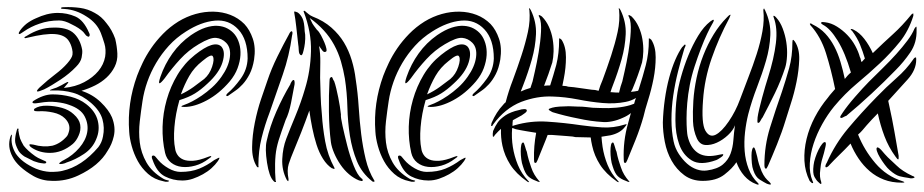

<svg xmlns="http://www.w3.org/2000/svg" viewBox="-20 -504 2574 535"><path d="M72 -222Q101 -241 126.5 -241Q152 -241 177 -234.5Q202 -228 220 -214Q246 -194 252.5 -167.5Q259 -141 248 -116Q238 -91 214 -75Q190 -59 165 -51Q162 -49 154.5 -47.5Q147 -46 145 -48Q144 -49 149.5 -53Q155 -57 158 -58Q183 -71 201 -92Q219 -113 223 -135.5Q227 -158 216 -179.5Q205 -201 172 -212Q159 -217 137.5 -219.5Q116 -222 90.5 -217.5Q65 -213 72 -222ZM54 -438Q66 -447 80 -453Q95 -460 110 -464Q126 -468 141 -468Q167 -468 190 -458Q213 -448 228 -413Q232 -406 228 -402Q225 -401 220 -405L212 -415Q201 -426 180 -436Q160 -447 145 -447Q115 -447 90 -438Q66 -430 46 -416Q44 -415 40 -412Q37 -410 35 -409Q33 -409 32 -411Q32 -413 36 -419Q43 -429 54 -438ZM209 -365Q210 -357 207.5 -344Q205 -331 192 -318Q174 -299 148.5 -282Q123 -265 103 -255Q71 -241 90 -260Q114 -282 134 -297Q154 -312 167.5 -327.5Q181 -343 182 -352Q183 -359 181 -367Q178 -381 171 -391Q160 -407 133 -409Q106 -411 57 -399Q50 -397 49 -398Q47 -399 49 -401Q52 -403 56 -405Q72 -415 90 -421Q109 -427 127 -427Q145 -428 161 -424Q177 -420 187 -410Q204 -393 209 -365ZM46 -98Q57 -84 78 -69Q85 -64 97 -59Q110 -54 109 -52Q109 -47 98 -49Q87 -50 74 -55L48 -68Q36 -76 31 -85Q22 -102 22 -112Q22 -124 26 -138L27 -142Q28 -146 30 -146Q31 -146 32 -144L31 -142Q33 -128 36 -118Q39 -110 46 -98ZM280 -84Q256 -42 198 -15Q164 1 126 0Q98 0 74 -13Q29 -39 15 -67Q0 -95 9 -123Q11 -128 12 -129L13 -128V-125Q9 -101 24 -76Q41 -51 80 -34Q100 -26 120 -25Q143 -25 154 -28Q208 -40 254 -94Q264 -107 267 -124Q272 -148 265.5 -171.5Q259 -195 234 -217Q210 -238 183.5 -245.5Q157 -253 126 -252H119Q119 -254 129 -257Q139 -260 142 -262Q151 -266 160 -271.5Q169 -277 170 -275Q172 -275 166 -268.5Q160 -262 158 -259Q190 -262 214.5 -275Q239 -288 254 -306Q269 -324 273 -346Q276 -366 271 -382.5Q266 -399 261 -412Q250 -440 221 -458Q192 -477 160 -479Q150 -479 150 -481Q150 -482 151 -483Q153 -484 159 -484Q181 -485 203 -482Q225 -479 244 -468Q263 -458 277 -439Q292 -421 301 -396Q306 -375 307 -355Q308 -335 299.5 -318Q291 -301 277 -288Q263 -275 245 -266Q227 -257 207 -251Q238 -241 260.5 -219.5Q283 -198 292 -177Q303 -149 297 -124Q292 -102 280 -84ZM167 -125Q170 -130 171 -134Q179 -156 161 -174Q149 -186 128 -190.5Q107 -195 88.5 -194Q70 -193 76 -201Q89 -210 111 -209.5Q133 -209 152.5 -203.5Q172 -198 185 -186Q201 -172 203.5 -156.5Q206 -141 199 -126Q193 -112 183 -103Q153 -78 119 -78Q91 -78 69 -92L64 -96Q61 -100 62 -101Q63 -103 73 -101Q101 -93 126 -98Q149 -104 167 -125Z M634 -408Q642 -398 646.5 -383Q651 -368 650 -350.5Q649 -333 642 -314Q635 -295 620 -277Q591 -243 556.5 -224.5Q522 -206 494 -206Q477 -206 494 -212Q503 -215 515.5 -221.5Q528 -228 542 -237.5Q556 -247 570.5 -260Q585 -273 597 -290Q617 -318 620.5 -344.5Q624 -371 610 -385Q598 -397 582 -398.5Q566 -400 534 -381Q505 -364 482 -339Q459 -314 439 -286Q428 -272 424.5 -272Q421 -272 427 -290Q439 -325 460.5 -355Q482 -385 512 -406Q534 -421 552.5 -427Q571 -433 586.5 -432Q602 -431 614 -424.5Q626 -418 634 -408ZM688 -338Q684 -314 675.5 -297.5Q667 -281 656.5 -269.5Q646 -258 635.5 -251Q625 -244 617 -238Q613 -235 611 -237Q609 -239 614 -244Q632 -259 650.5 -284.5Q669 -310 670 -341Q670 -394 644 -422Q618 -450 579 -446.5Q540 -443 498 -416Q471 -399 450.5 -376.5Q430 -354 415 -328.5Q400 -303 390.5 -276Q381 -249 377 -222Q373 -196 369.5 -166Q366 -136 369.5 -107Q373 -78 388 -51.5Q403 -25 435 -6Q440 -3 445.5 -2Q451 -1 451 0Q451 2 446 2.5Q441 3 435 1Q410 -4 392.5 -19.5Q375 -35 364 -55Q353 -75 347 -97Q341 -119 340 -137Q334 -216 362 -293Q368 -309 377.5 -329Q387 -349 401 -369.5Q415 -390 434 -409.5Q453 -429 477 -444Q500 -458 525 -465Q550 -472 575 -471.5Q600 -471 622 -462.5Q644 -454 661 -437Q676 -421 684.5 -396Q693 -371 688 -338ZM597 -374Q609 -360 600 -330.5Q591 -301 558 -271Q540 -254 523 -243.5Q506 -233 480 -225Q469 -187 466 -150Q463 -113 468 -90Q469 -81 474.5 -72.5Q480 -64 490.5 -59.5Q501 -55 518 -56Q535 -57 560 -67Q567 -70 568.5 -68.5Q570 -67 562 -62Q544 -48 524 -42.5Q504 -37 486.5 -39Q469 -41 456.5 -51Q444 -61 440 -78Q432 -113 433 -151Q434 -189 444.5 -226Q455 -263 474.5 -295.5Q494 -328 523 -351Q577 -394 597 -374ZM587 -55Q580 -45 569.5 -35.5Q559 -26 545.5 -18.5Q532 -11 517.5 -6Q503 -1 488 -1Q462 -1 439.5 -12.5Q417 -24 405 -59Q403 -63 403 -66.5Q403 -70 405 -70Q409 -72 413 -67.5Q417 -63 421 -58Q432 -45 449.5 -35Q467 -25 483 -25Q513 -25 535 -34Q557 -43 577 -58Q582 -61 588.5 -64Q595 -67 587 -55ZM573 -347Q569 -355 544 -334Q521 -316 507.5 -292.5Q494 -269 484 -241Q503 -250 519 -261.5Q535 -273 549 -284Q564 -297 571 -318Q578 -339 573 -347Z M723 -111Q732 -152 750 -193Q768 -234 789 -269Q789 -271 792.5 -276.5Q796 -282 799 -281Q801 -279 801 -273.5Q801 -268 800 -265Q797 -247 791 -217.5Q785 -188 776 -170Q774 -164 764.5 -137.5Q755 -111 751 -92Q747 -73 746.5 -47.5Q746 -22 748 -1Q748 -1 749 2V3Q745 4 742 0Q730 -12 724 -51Q718 -90 723 -111ZM695 -41Q682 -62 682.5 -94.5Q683 -127 690 -162Q697 -197 707.5 -228Q718 -259 725 -279Q736 -312 753 -346.5Q770 -381 785 -408Q789 -417 793 -417Q795 -416 795 -412.5Q795 -409 794 -406Q786 -348 768 -296.5Q750 -245 731 -190Q718 -156 709 -120Q700 -84 700 -43Q701 -38 700 -38Q697 -37 695 -41ZM902 -108Q897 -147 896.5 -194Q896 -241 898 -275Q898 -278 898.5 -283Q899 -288 903 -289Q905 -291 907 -285.5Q909 -280 911 -278Q914 -270 917 -257.5Q920 -245 922.5 -232.5Q925 -220 927 -207.5Q929 -195 930 -185Q929 -178 934.5 -153Q940 -128 947.5 -98.5Q955 -69 965.5 -42.5Q976 -16 987 -7Q990 -6 990.5 -3Q991 0 990 0Q988 1 985.5 0Q983 -1 981 -1Q966 -7 952.5 -18.5Q939 -30 928.5 -45.5Q918 -61 911 -77.5Q904 -94 902 -108ZM800 -468Q799 -472 801 -472Q802 -472 805 -471Q808 -470 810 -469Q818 -463 823 -452.5Q828 -442 829 -417Q831 -408 830.5 -395.5Q830 -383 828 -373Q826 -363 824 -356.5Q822 -350 819 -350Q813 -352 812.5 -363.5Q812 -375 811 -380Q808 -407 805.5 -429.5Q803 -452 800 -468ZM863 -421Q869 -416 874.5 -405.5Q880 -395 884 -385.5Q888 -376 889.5 -368.5Q891 -361 888 -360Q883 -357 878 -363.5Q873 -370 869 -376Q873 -354 872.5 -330.5Q872 -307 872 -287Q873 -259 873.5 -237Q874 -215 877 -184Q879 -150 886 -110.5Q893 -71 912 -36Q913 -34 911 -33Q910 -33 908.5 -34Q907 -35 905 -35Q891 -44 880 -61.5Q869 -79 862 -101Q855 -123 850 -148Q845 -173 842 -196Q831 -165 819 -134.5Q807 -104 798.5 -84Q790 -64 784.5 -47Q779 -30 784 -5Q784 0 783 1Q782 1 779 -3Q765 -30 766.5 -61Q768 -92 777.5 -117Q787 -142 803 -180.5Q819 -219 830 -257Q845 -306 846.5 -360.5Q848 -415 826 -472V-473Q827 -474 827 -474Q829 -474 830 -473Q831 -473 831 -472Q835 -469 839.5 -465Q844 -461 851 -458Q882 -446 903.5 -427Q925 -408 938.5 -385.5Q952 -363 960 -336.5Q968 -310 971 -284Q977 -245 979.5 -205.5Q982 -166 986.5 -130Q991 -94 999 -60.5Q1007 -27 1023 -1Q1024 1 1024 1Q1022 3 1020 2.5Q1018 2 1017 1Q988 -22 974.5 -55Q961 -88 955 -126Q949 -164 948 -205Q947 -246 941 -285Q937 -309 930 -333Q923 -357 911 -379Q899 -401 882 -419.5Q865 -438 843 -454Q848 -443 850.5 -438.5Q853 -434 863 -421Z M1320 -408Q1328 -398 1332.5 -383Q1337 -368 1336 -350.5Q1335 -333 1328 -314Q1321 -295 1306 -277Q1277 -243 1242.5 -224.5Q1208 -206 1180 -206Q1163 -206 1180 -212Q1189 -215 1201.5 -221.5Q1214 -228 1228 -237.5Q1242 -247 1256.5 -260Q1271 -273 1283 -290Q1303 -318 1306.5 -344.5Q1310 -371 1296 -385Q1284 -397 1268 -398.5Q1252 -400 1220 -381Q1191 -364 1168 -339Q1145 -314 1125 -286Q1114 -272 1110.5 -272Q1107 -272 1113 -290Q1125 -325 1146.5 -355Q1168 -385 1198 -406Q1220 -421 1238.5 -427Q1257 -433 1272.5 -432Q1288 -431 1300 -424.5Q1312 -418 1320 -408ZM1374 -338Q1370 -314 1361.5 -297.5Q1353 -281 1342.5 -269.5Q1332 -258 1321.5 -251Q1311 -244 1303 -238Q1299 -235 1297 -237Q1295 -239 1300 -244Q1318 -259 1336.5 -284.5Q1355 -310 1356 -341Q1356 -394 1330 -422Q1304 -450 1265 -446.5Q1226 -443 1184 -416Q1157 -399 1136.5 -376.5Q1116 -354 1101 -328.5Q1086 -303 1076.5 -276Q1067 -249 1063 -222Q1059 -196 1055.5 -166Q1052 -136 1055.5 -107Q1059 -78 1074 -51.5Q1089 -25 1121 -6Q1126 -3 1131.5 -2Q1137 -1 1137 0Q1137 2 1132 2.5Q1127 3 1121 1Q1096 -4 1078.5 -19.5Q1061 -35 1050 -55Q1039 -75 1033 -97Q1027 -119 1026 -137Q1020 -216 1048 -293Q1054 -309 1063.5 -329Q1073 -349 1087 -369.5Q1101 -390 1120 -409.5Q1139 -429 1163 -444Q1186 -458 1211 -465Q1236 -472 1261 -471.5Q1286 -471 1308 -462.5Q1330 -454 1347 -437Q1362 -421 1370.5 -396Q1379 -371 1374 -338ZM1283 -374Q1295 -360 1286 -330.5Q1277 -301 1244 -271Q1226 -254 1209 -243.5Q1192 -233 1166 -225Q1155 -187 1152 -150Q1149 -113 1154 -90Q1155 -81 1160.5 -72.5Q1166 -64 1176.5 -59.5Q1187 -55 1204 -56Q1221 -57 1246 -67Q1253 -70 1254.5 -68.5Q1256 -67 1248 -62Q1230 -48 1210 -42.5Q1190 -37 1172.5 -39Q1155 -41 1142.5 -51Q1130 -61 1126 -78Q1118 -113 1119 -151Q1120 -189 1130.5 -226Q1141 -263 1160.5 -295.5Q1180 -328 1209 -351Q1263 -394 1283 -374ZM1273 -55Q1266 -45 1255.5 -35.5Q1245 -26 1231.5 -18.5Q1218 -11 1203.5 -6Q1189 -1 1174 -1Q1148 -1 1125.5 -12.5Q1103 -24 1091 -59Q1089 -63 1089 -66.5Q1089 -70 1091 -70Q1095 -72 1099 -67.5Q1103 -63 1107 -58Q1118 -45 1135.5 -35Q1153 -25 1169 -25Q1199 -25 1221 -34Q1243 -43 1263 -58Q1268 -61 1274.5 -64Q1281 -67 1273 -55ZM1259 -347Q1255 -355 1230 -334Q1207 -316 1193.5 -292.5Q1180 -269 1170 -241Q1189 -250 1205 -261.5Q1221 -273 1235 -284Q1250 -297 1257 -318Q1264 -339 1259 -347Z M1460 -38Q1457 -46 1453.5 -58Q1450 -70 1448 -81Q1446 -85 1443 -96Q1440 -107 1438 -107Q1434 -107 1432.5 -100Q1431 -93 1431 -82.5Q1431 -72 1432.5 -60.5Q1434 -49 1437 -41Q1443 -21 1451.5 -13Q1460 -5 1474 0Q1480 3 1483 3Q1484 3 1483.5 1.5Q1483 0 1482 0Q1475 -8 1469.5 -17Q1464 -26 1460 -38ZM1710 -38Q1707 -46 1703.5 -58Q1700 -70 1698 -81Q1696 -85 1693 -96Q1690 -107 1688 -107Q1684 -107 1682.5 -100Q1681 -93 1681 -82.5Q1681 -72 1682.5 -60.5Q1684 -49 1687 -41Q1693 -21 1701.5 -13Q1710 -5 1724 0Q1730 3 1733 3Q1734 3 1733.5 1.5Q1733 0 1732 0Q1725 -8 1719.5 -17Q1714 -26 1710 -38ZM1630 -98Q1636 -70 1652 -45Q1668 -20 1698 1Q1700 3 1703 3.5Q1706 4 1702 0Q1683 -20 1673 -44.5Q1663 -69 1659 -95Q1657 -109 1656 -123Q1669 -125 1681 -127Q1708 -133 1721 -150Q1726 -156 1726 -157Q1726 -159 1721 -157Q1689 -147 1658 -149Q1628 -151 1599 -155Q1552 -162 1505 -165Q1459 -168 1414 -155L1408 -153Q1408 -162 1409 -169L1429 -180Q1432 -181 1440 -187Q1448 -192 1448 -196Q1448 -200 1441 -200Q1434 -200 1425 -197Q1415 -195 1405 -191Q1395 -187 1389 -183Q1373 -172 1367 -163Q1360 -153 1354 -139L1353 -131Q1353 -123 1354 -123Q1357 -123 1357 -125L1360 -129Q1369 -139 1376 -145Q1375 -121 1380 -98Q1386 -70 1402 -45Q1418 -20 1448 1Q1450 3 1453 3.5Q1456 4 1452 0Q1433 -20 1423 -44.5Q1413 -69 1409 -94.5Q1405 -120 1407 -146V-147H1409Q1414 -145 1417 -144L1432 -141Q1439 -140 1449 -138L1474 -134Q1467 -97 1468 -60Q1468 -57 1468.5 -53.5Q1469 -50 1472 -50Q1474 -50 1475 -52Q1476 -54 1478 -58Q1488 -82 1501 -115Q1504 -122 1506 -128H1518L1558 -125L1570 -124Q1575 -124 1583 -122L1625 -121H1626Q1627 -111 1630 -98ZM1730 -160Q1716 -111 1718 -60Q1718 -57 1718.5 -53.5Q1719 -50 1722 -50Q1724 -50 1725 -52Q1726 -54 1728 -58Q1738 -82 1751 -114.5Q1764 -147 1773 -179Q1777 -197 1786 -225.5Q1795 -254 1801 -284.5Q1807 -315 1807 -344.5Q1807 -374 1795 -393Q1791 -397 1789 -397Q1787 -397 1788 -393Q1788 -355 1779.5 -322.5Q1771 -290 1761 -259Q1760 -255 1758 -251Q1749 -249 1738 -248Q1740 -251 1742 -255Q1758 -293 1769 -330Q1772 -343 1772.5 -360Q1773 -377 1770 -395Q1767 -413 1759.5 -429.5Q1752 -446 1740 -458Q1734 -462 1733 -462Q1729 -462 1733 -456Q1739 -443 1737.5 -415.5Q1736 -388 1731 -358.5Q1726 -329 1720.5 -305.5Q1715 -282 1714 -277Q1709 -264 1705 -246Q1695 -246 1685 -247H1681Q1684 -257 1688 -267Q1702 -303 1712 -338.5Q1722 -374 1723.5 -408.5Q1725 -443 1709 -476Q1706 -481 1705 -481Q1704 -481 1704 -479.5Q1704 -478 1705 -477Q1708 -447 1701 -415Q1694 -383 1683 -349.5Q1672 -316 1659 -281Q1652 -265 1648 -251Q1638 -254 1629 -254L1579 -261L1568 -262Q1563 -262 1558 -264L1547 -265Q1549 -274 1551 -285Q1557 -315 1557 -344.5Q1557 -374 1545 -393Q1541 -397 1539 -397Q1537 -397 1538 -393Q1538 -355 1530 -323Q1522 -294 1513 -266Q1505 -266 1496 -265Q1509 -298 1519 -330Q1522 -343 1522.5 -360Q1523 -377 1520 -395Q1517 -413 1509.5 -429.5Q1502 -446 1490 -458Q1484 -462 1483 -462Q1479 -462 1483 -456Q1489 -443 1487.5 -415.5Q1486 -388 1481 -358.5Q1476 -329 1470.5 -305.5Q1465 -282 1464 -277Q1461 -269 1458 -259Q1444 -255 1431 -249Q1434 -257 1438 -267Q1452 -303 1462 -338.5Q1472 -374 1473.5 -408.5Q1475 -443 1459 -476Q1456 -481 1455 -481Q1454 -481 1454 -479.5Q1454 -478 1455 -477Q1458 -447 1451 -415Q1444 -383 1433 -349.5Q1422 -316 1409 -281Q1397 -250 1389 -219Q1385 -216 1382 -212Q1363 -192 1350 -162Q1349 -160 1349 -157Q1348 -153 1349 -153Q1352 -152 1354 -157Q1387 -202 1432 -220Q1477 -237 1520 -235Q1554 -234 1590 -227Q1625 -220 1659 -217Q1693 -214 1723 -220Q1739 -223 1752 -231Q1749 -223 1747 -215Q1742 -213 1736 -211Q1719 -206 1698 -204Q1676 -202 1654 -203Q1631 -203 1611 -206Q1603 -207 1590 -207L1565 -208L1539 -207Q1526 -206 1519 -204L1513 -202Q1509 -201 1509 -199Q1509 -197 1515 -194Q1520 -191 1521 -191Q1554 -181 1590 -174Q1626 -166 1660 -164Q1671 -163 1686 -166Q1701 -169 1716 -176Q1728 -181 1738 -189Q1734 -174 1730 -160Z M2168 -316Q2156 -279 2139.5 -245Q2123 -211 2105 -177Q2103 -175 2099 -167.5Q2095 -160 2092 -162Q2090 -162 2090.5 -168Q2091 -174 2091 -177Q2092 -185 2095.5 -200Q2099 -215 2103.5 -231.5Q2108 -248 2112.5 -263.5Q2117 -279 2120 -288Q2137 -342 2142 -384Q2147 -426 2136 -455Q2134 -460 2136 -460Q2138 -460 2140 -458Q2142 -456 2143 -455Q2154 -443 2161 -424.5Q2168 -406 2171 -386.5Q2174 -367 2173 -348Q2172 -329 2168 -316ZM2195 -388Q2208 -368 2207 -338Q2206 -308 2199.5 -276Q2193 -244 2183.5 -215Q2174 -186 2169 -169Q2159 -136 2145 -101.5Q2131 -67 2120 -42Q2116 -33 2114 -34Q2111 -35 2110.5 -38.5Q2110 -42 2110 -44Q2110 -98 2125.5 -148Q2141 -198 2159 -249Q2170 -282 2179 -314.5Q2188 -347 2188 -386Q2188 -393 2190 -393Q2191 -393 2192 -391.5Q2193 -390 2195 -388ZM1995 -74Q1997 -71 1988 -65Q1979 -59 1976 -58Q1932 -42 1907.5 -57Q1883 -72 1872.5 -102Q1862 -132 1862 -168.5Q1862 -205 1866 -234Q1869 -259 1877.5 -289.5Q1886 -320 1898 -349.5Q1910 -379 1925.5 -404.5Q1941 -430 1959 -444Q1961 -445 1963.5 -447Q1966 -449 1968 -449Q1971 -448 1965 -438Q1959 -428 1950.5 -410Q1942 -392 1933 -368.5Q1924 -345 1915.5 -319Q1907 -293 1902 -267Q1897 -241 1895 -217Q1893 -193 1893 -174Q1893 -155 1894 -142Q1895 -129 1896 -125Q1903 -94 1922.5 -79.5Q1942 -65 1975 -71Q1976 -71 1985 -73Q1994 -75 1995 -74ZM2124 3Q2128 7 2128 9Q2128 11 2123.5 10Q2119 9 2117 8Q2109 4 2097 -3.5Q2085 -11 2079 -30Q2076 -38 2075 -49.5Q2074 -61 2074 -71Q2074 -81 2076 -87.5Q2078 -94 2081 -93Q2083 -92 2085.5 -84Q2088 -76 2090 -67Q2092 -56 2095 -46.5Q2098 -37 2102 -27Q2107 -16 2112 -9.5Q2117 -3 2124 3ZM2032 -52Q2021 -35 1998.5 -17.5Q1976 0 1938 0Q1908 0 1886.5 -16Q1865 -32 1851.5 -56Q1838 -80 1832.5 -108.5Q1827 -137 1827 -163Q1828 -195 1832.5 -227Q1837 -259 1844.5 -287Q1852 -315 1861.5 -337Q1871 -359 1881 -373Q1883 -374 1885.5 -377.5Q1888 -381 1890 -379Q1891 -378 1889.5 -374.5Q1888 -371 1887 -369Q1878 -339 1869.5 -305.5Q1861 -272 1856 -238Q1851 -204 1851 -171Q1851 -138 1857 -110Q1861 -91 1871.5 -75Q1882 -59 1894.5 -48Q1907 -37 1921.5 -32Q1936 -27 1950 -29Q1979 -33 1994 -45.5Q2009 -58 2015.5 -75.5Q2022 -93 2023.5 -113.5Q2025 -134 2028 -155Q2023 -141 2008.5 -127.5Q1994 -114 1977.5 -106.5Q1961 -99 1945.5 -100Q1930 -101 1922 -118Q1912 -140 1911 -166Q1910 -192 1912 -223Q1914 -254 1921 -287Q1928 -320 1940 -350.5Q1952 -381 1968.5 -408Q1985 -435 2006 -456L2010 -460Q2013 -463 2016 -463Q2016 -463 2012 -453Q1983 -399 1963 -341.5Q1943 -284 1939 -225Q1934 -160 1945.5 -140Q1957 -120 1974 -128.5Q1991 -137 2010.5 -165.5Q2030 -194 2042 -227Q2053 -257 2065.5 -289Q2078 -321 2088.5 -353.5Q2099 -386 2104.5 -417Q2110 -448 2107 -475Q2107 -480 2109 -480Q2110 -480 2110 -479Q2110 -477 2111 -477Q2112 -476 2112 -475Q2128 -441 2126.5 -406Q2125 -371 2114.5 -335Q2104 -299 2089.5 -261.5Q2075 -224 2065 -186Q2059 -162 2056 -135.5Q2053 -109 2055 -83Q2057 -57 2066 -33.5Q2075 -10 2092 6Q2094 8 2094 9Q2094 11 2091.5 10.5Q2089 10 2087 9Q2068 2 2054 -14Q2040 -30 2032 -52Z M2534 -421Q2535 -385 2516.5 -358Q2498 -331 2476 -309Q2445 -277 2409 -243.5Q2373 -210 2338 -181Q2336 -181 2330 -177.5Q2324 -174 2322 -176Q2320 -178 2323.5 -183Q2327 -188 2328 -190Q2334 -199 2343 -210.5Q2352 -222 2362.5 -234Q2373 -246 2383 -257Q2393 -268 2401 -276Q2420 -295 2440 -314.5Q2460 -334 2477.5 -353.5Q2495 -373 2508.5 -391Q2522 -409 2528 -424Q2532 -430 2533 -430Q2534 -429 2534 -426Q2534 -423 2534 -421ZM2525 -460Q2512 -418 2487 -387Q2462 -356 2431.5 -327.5Q2401 -299 2367.5 -271Q2334 -243 2304 -207Q2286 -185 2271 -158Q2256 -131 2247 -103.5Q2238 -76 2236.5 -49Q2235 -22 2244 0Q2247 5 2245 6Q2243 7 2240.5 4.5Q2238 2 2236 0Q2223 -26 2221.5 -56Q2220 -86 2227.5 -117Q2235 -148 2250.5 -177.5Q2266 -207 2287 -232Q2292 -239 2297 -244.5Q2302 -250 2307 -256Q2296 -310 2281.5 -356Q2267 -402 2238 -434Q2236 -438 2237 -438Q2239 -440 2244 -436Q2265 -426 2279.5 -410.5Q2294 -395 2304.5 -375Q2315 -355 2322 -331.5Q2329 -308 2334 -284Q2337 -288 2341.5 -293Q2346 -298 2351 -302Q2335 -357 2314 -391Q2293 -425 2273 -435Q2271 -436 2269 -438Q2267 -440 2269 -442Q2270 -443 2273.5 -442.5Q2277 -442 2279 -442Q2296 -440 2312 -430Q2328 -420 2341 -406.5Q2354 -393 2363 -376.5Q2372 -360 2376 -345Q2378 -342 2378.5 -338Q2379 -334 2381 -331L2390 -341Q2384 -361 2376.5 -379.5Q2369 -398 2355 -417Q2350 -422 2350 -422Q2352 -424 2354.5 -423Q2357 -422 2359 -421Q2375 -413 2388.5 -395.5Q2402 -378 2412 -356Q2443 -386 2468.5 -409Q2494 -432 2520 -464Q2521 -465 2521.5 -465Q2522 -465 2523 -466Q2524 -466 2524 -467Q2525 -467 2525 -464.5Q2525 -462 2525 -460ZM2528 -9Q2525 -7 2519 -7Q2516 -7 2513 -8Q2498 -10 2486.5 -13Q2475 -16 2459 -30Q2453 -35 2445.5 -45Q2438 -55 2432 -65Q2426 -75 2423.5 -83Q2421 -91 2424 -93Q2426 -94 2429.5 -91.5Q2433 -89 2436.5 -85Q2440 -81 2442.5 -78Q2445 -75 2446 -74Q2454 -65 2462 -58Q2470 -51 2478 -43Q2486 -35 2497.5 -27.5Q2509 -20 2522 -14Q2523 -14 2526 -12.5Q2529 -11 2528 -9ZM2493 5Q2465 5 2443 -3.5Q2421 -12 2403.5 -27Q2386 -42 2372.5 -62Q2359 -82 2350 -104Q2334 -87 2319 -72.5Q2304 -58 2291 -44Q2289 -41 2285.5 -39Q2282 -37 2281 -38Q2279 -40 2280.5 -44Q2282 -48 2284 -51Q2307 -103 2343 -146Q2379 -189 2423 -234Q2449 -261 2477.5 -286Q2506 -311 2525 -339Q2528 -344 2532 -344Q2533 -344 2533 -338Q2533 -309 2509 -282.5Q2485 -256 2455 -223L2458 -209Q2466 -173 2472.5 -136Q2479 -99 2484 -70Q2484 -67 2484 -63.5Q2484 -60 2483 -60Q2481 -59 2475 -68Q2456 -94 2444.5 -124.5Q2433 -155 2426 -188Q2417 -179 2409.5 -171Q2402 -163 2395 -155Q2388 -147 2383.5 -141.5Q2379 -136 2371 -129Q2388 -86 2419 -49.5Q2450 -13 2495 1Q2506 5 2493 5ZM2260 3Q2255 -1 2249.5 -11Q2244 -21 2247 -44Q2248 -53 2252 -65Q2256 -77 2261 -87Q2266 -97 2271 -103Q2276 -109 2279 -108Q2283 -107 2280 -94.5Q2277 -82 2276 -78Q2272 -65 2269.5 -55.5Q2267 -46 2266 -34Q2264 -20 2265 -11.5Q2266 -3 2268 2Q2269 5 2268.5 8Q2268 11 2260 3Z"/></svg>

Font: mr_AkronimG
Style: Regular
Weight: 400
Version: Version 1.002 April 14, 2020